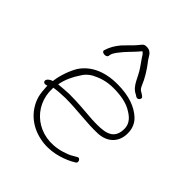

<svg xmlns="http://www.w3.org/2000/svg" viewBox="-184 -812 893 893"><g transform="rotate(45 263.0 -365.5)"><path d="M47 -240C53 -234 61 -237 69 -239V-232C70 -211 72 -192 76 -175C93 -112 145 -58 223 -42C293 -27 356 -49 396 -69L415 -80C428 -87 415 -112 402 -103L383 -92C372 -85 354 -78 337 -73C200 -32 90 -125 95 -246V-252C117 -256 142 -257 169 -258C248 -258 323 -245 393 -248C449 -251 487 -285 490 -339C492 -377 479 -404 458 -423C425 -453 374 -475 294 -475C202 -475 144 -440 112 -392C94 -362 77 -316 72 -276V-273C61 -270 35 -255 47 -240ZM100 -279C106 -316 125 -354 143 -380C152 -397 167 -411 184 -421C215 -437 247 -449 295 -449C341 -449 379 -441 404 -428C435 -411 468 -390 464 -341C459 -275 402 -272 329 -275H328C279 -279 223 -284 168 -284C145 -283 122 -281 100 -279ZM139 -543C134 -526 169 -524 172 -538L174 -548C178 -565 197 -585 207 -598C227 -621 250 -642 268 -665C273 -662 277 -659 280 -654C292 -634 301 -624 314 -604C341 -566 349 -520 387 -502L400 -494C408 -491 416 -495 419 -503C421 -509 420 -514 414 -516V-517L402 -525C387 -532 384 -540 378 -553C367 -581 345 -617 325 -643C305 -665 303 -694 267 -694C258 -694 251 -692 246 -686C234 -671 223 -658 207 -643L178 -613C160 -591 147 -570 139 -543ZM325 -643V-644Z"/></g></svg>

Font: Stray Cat
Style: LtExt
Weight: 300
Version: Version 1.0